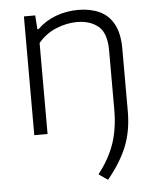

<svg xmlns="http://www.w3.org/2000/svg" viewBox="-55 -596 707 872"><g transform="rotate(-5 299.0 -160.0)"><path d="M402 231 361 202.5Q412 137.5 435 70Q458 2.5 458 -84V-353.5Q458 -432.5 421 -463.8Q384 -495 323 -495Q277.5 -495 229.8 -476Q182 -457 146.5 -415V0H86V-541.5H137.5L142 -478H147Q184 -514 232.2 -531.8Q280.5 -549.5 334 -549.5Q388.5 -549.5 430.2 -530.5Q472 -511.5 495.2 -468.8Q518.5 -426 518.5 -355.5V-70.5Q518.5 17 490.8 87Q463 157 402 231Z"/></g></svg>

Font: Encode Sans SmExp Lt
Style: Regular
Weight: 300
Width: 6
Designer: Multiple Designers
Foundry: Impallari Type
Version: Version 3.002; ttfautohint (v1.8.3) -l 8 -r 50 -G 200 -x 14 